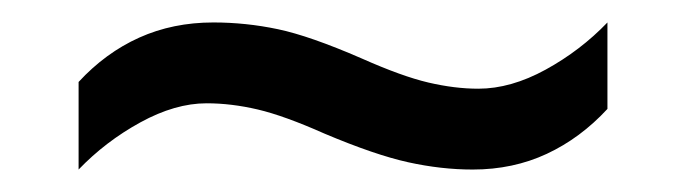

<svg xmlns="http://www.w3.org/2000/svg" viewBox="-20 -438 612 171"><path d="M269 -319Q233 -335 209.5 -340.5Q186 -346 164 -346Q136 -346 105 -329Q74 -312 50 -287V-365Q74 -391 104 -404.5Q134 -418 170 -418Q199 -418 227.5 -412Q256 -406 302 -386Q338 -370 361.5 -364.5Q385 -359 406 -359Q435 -359 466 -376Q497 -393 521 -418V-341Q497 -315 467 -301Q437 -287 401 -287Q373 -287 343.5 -293.5Q314 -300 269 -319Z"/></svg>

Font: Noto Sans Georgian
Style: Regular
Weight: 400
Designer: Monotype Design Team, Akaki Razmadze
Foundry: Google LLC
Version: Version 2.002